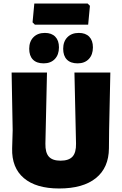

<svg xmlns="http://www.w3.org/2000/svg" viewBox="-20 -1059 693 1091"><path d="M600 -319 599 -216Q598 -106 525 -47Q452 12 316 12Q185 12 115.5 -47Q46 -106 49 -216L52 -319L46 -647H247L238 -243Q237 -192 257.5 -169Q278 -146 324 -146Q371 -146 392 -169Q413 -192 412 -243L403 -647H607ZM491 -1026 481 -919H178L165 -932L175 -1039H478ZM315 -790Q315 -748 291.5 -723.5Q268 -699 228 -699Q188 -699 167 -720.5Q146 -742 146 -782Q146 -823 170 -847.5Q194 -872 235 -872Q273 -872 294 -850.5Q315 -829 315 -790ZM508 -790Q508 -748 484.5 -723.5Q461 -699 421 -699Q381 -699 360 -720.5Q339 -742 339 -782Q339 -823 363 -847.5Q387 -872 428 -872Q466 -872 487 -850.5Q508 -829 508 -790Z"/></svg>

Font: Luna Sans Black
Style: Regular
Weight: 900
Designer: Juan Pablo del Peral
Foundry: Huerta Tipografica
Version: Version 2.001; ttfautohint (v1.5)